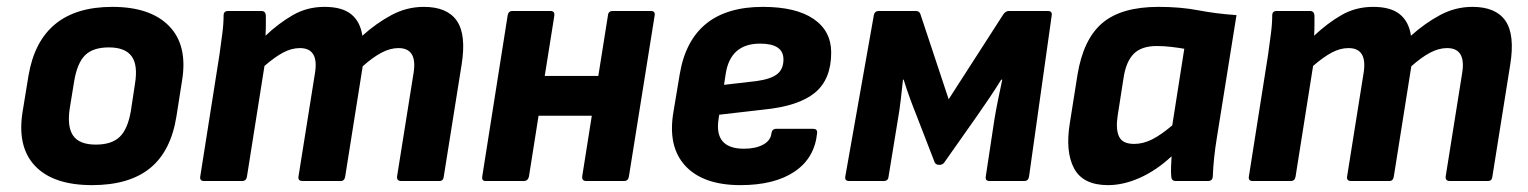

<svg xmlns="http://www.w3.org/2000/svg" viewBox="-20 -527 4449 559"><path d="M248 12Q135 12 82 -44Q29 -100 46 -203L63 -307Q97 -507 307 -507Q418 -507 472.5 -451Q527 -395 510 -292L494 -190Q478 -87 417 -37.5Q356 12 248 12ZM259 -106Q305 -106 328.5 -128.5Q352 -151 361 -204L373 -283Q382 -338 363 -363.5Q344 -389 297 -389Q251 -389 228 -366.5Q205 -344 196 -291L183 -211Q175 -158 193 -132Q211 -106 259 -106Z M574 0Q561 0 563 -13L619 -368Q623 -398 627 -427.5Q631 -457 631 -482Q631 -495 644 -495H741Q753 -495 754 -482Q754 -469 754 -454Q754 -439 753 -423Q791 -459 832.5 -483Q874 -507 925 -507Q976 -507 1002.5 -485.5Q1029 -464 1035 -423Q1075 -459 1119.5 -483Q1164 -507 1214 -507Q1282 -507 1310 -466.5Q1338 -426 1324 -339L1272 -13Q1271 0 1259 0H1148Q1135 0 1136 -13L1184 -314Q1196 -387 1140 -387Q1116 -387 1090.5 -373.5Q1065 -360 1036 -334L985 -13Q983 0 972 0H861Q847 0 849 -13L897 -314Q909 -387 853 -387Q829 -387 804.5 -374Q780 -361 750 -335L699 -13Q697 0 685 0Z M1394 0Q1382 0 1384 -13L1458 -482Q1460 -495 1472 -495H1583Q1595 -495 1594 -482L1566 -306H1722L1750 -482Q1751 -495 1764 -495H1875Q1888 -495 1886 -482L1811 -13Q1809 0 1797 0H1687Q1674 0 1675 -13L1703 -190H1548L1520 -13Q1517 0 1505 0Z M2136 12Q2027 12 1975 -44.5Q1923 -101 1941 -203L1959 -311Q1992 -507 2201 -507Q2297 -507 2348.5 -472Q2400 -437 2400 -374Q2400 -296 2352.5 -257Q2305 -218 2204 -208L2074 -193L2072 -180Q2059 -94 2146 -94Q2180 -94 2202 -106Q2224 -118 2226 -139Q2228 -152 2240 -152H2347Q2360 -152 2359 -140Q2352 -67 2293.5 -27.5Q2235 12 2136 12ZM2088 -280 2183 -291Q2225 -297 2243 -311.5Q2261 -326 2261 -354Q2261 -400 2193 -400Q2107 -400 2093 -313Z M2452 0Q2439 0 2441 -13L2524 -482Q2526 -495 2539 -495H2647Q2657 -495 2660 -485L2742 -238L2901 -485Q2908 -495 2917 -495H3031Q3044 -495 3042 -482L2976 -13Q2974 0 2962 0H2861Q2848 0 2850 -13L2875 -178Q2879 -203 2885.5 -235Q2892 -267 2898 -295H2895Q2879 -269 2860 -241Q2841 -213 2825 -190L2730 -55Q2725 -47 2715 -47Q2704 -47 2701 -55L2648 -192Q2639 -214 2629 -241.5Q2619 -269 2611 -295H2609Q2606 -267 2602.5 -236.5Q2599 -206 2594 -178L2567 -13Q2566 0 2553 0Z M3206 12Q3133 12 3107 -37Q3081 -86 3095 -170L3117 -309Q3134 -413 3189.5 -460Q3245 -507 3353 -507Q3417 -507 3469 -497Q3521 -487 3580 -483L3523 -127Q3518 -97 3515 -68.5Q3512 -40 3511 -13Q3510 0 3497 0H3403Q3391 0 3390 -13Q3389 -26 3389.5 -41.5Q3390 -57 3391 -72Q3347 -31 3299 -9.5Q3251 12 3206 12ZM3282 -108Q3308 -108 3334 -121Q3360 -134 3393 -162L3428 -385Q3411 -388 3390 -390.5Q3369 -393 3348 -393Q3303 -393 3280.5 -370Q3258 -347 3251 -299L3234 -190Q3228 -151 3238 -129.5Q3248 -108 3282 -108Z M3627 0Q3614 0 3616 -13L3672 -368Q3676 -398 3680 -427.5Q3684 -457 3684 -482Q3684 -495 3697 -495H3794Q3806 -495 3807 -482Q3807 -469 3807 -454Q3807 -439 3806 -423Q3844 -459 3885.5 -483Q3927 -507 3978 -507Q4029 -507 4055.5 -485.5Q4082 -464 4088 -423Q4128 -459 4172.5 -483Q4217 -507 4267 -507Q4335 -507 4363 -466.5Q4391 -426 4377 -339L4325 -13Q4324 0 4312 0H4201Q4188 0 4189 -13L4237 -314Q4249 -387 4193 -387Q4169 -387 4143.5 -373.5Q4118 -360 4089 -334L4038 -13Q4036 0 4025 0H3914Q3900 0 3902 -13L3950 -314Q3962 -387 3906 -387Q3882 -387 3857.5 -374Q3833 -361 3803 -335L3752 -13Q3750 0 3738 0Z"/></svg>

Font: Sofia Sans ExtraBold
Style: Italic
Weight: 800
Italic angle: -9°
Designer: Botio Nikoltchev, Ani Petrova
Foundry: lettersoup
Version: Version 4.100; ttfautohint (v1.8.4.7-5d5b)